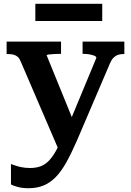

<svg xmlns="http://www.w3.org/2000/svg" viewBox="-20 -759 693 1016"><path d="M167 -739H521V-648H167ZM383 -83 349 -17 294 42 89 -435Q83 -450 74 -458Q65 -466 52.5 -469.5Q40 -473 21 -473H15V-539H303V-474H298Q281 -474 264.5 -473Q248 -472 237.5 -470.5Q227 -469 227 -466ZM388 -17Q358 52 330.5 101Q303 150 273.5 179.5Q244 209 209.5 223Q175 237 131 237Q99 237 74.5 230.5Q50 224 38 217V109Q42 110 56.5 115.5Q71 121 92.5 125.5Q114 130 139 130Q166 130 189 123Q212 116 232.5 97.5Q253 79 273 44.5Q293 10 313 -44L334 -77L490 -453Q490 -459 480.5 -463.5Q471 -468 455 -471Q439 -474 421 -474H417V-539H638V-473H632Q616 -473 603.5 -468.5Q591 -464 580.5 -453.5Q570 -443 562 -424Z"/></svg>

Font: Roboto Serif SemiBold
Style: Regular
Weight: 600
Designer: Greg Gazdowicz
Foundry: Commercial Type
Version: Version 1.008